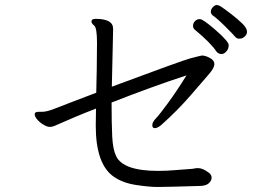

<svg xmlns="http://www.w3.org/2000/svg" viewBox="-20 -769 1040 764"><path d="M842 -563Q819 -598 755 -651Q748 -657 748 -666.5Q748 -676 755.5 -684.5Q763 -693 775.5 -693Q788 -693 839 -648.5Q890 -604 890 -589.5Q890 -575 881 -564.5Q872 -554 861 -554Q850 -554 842 -563ZM722 -469Q584 -424 424 -361Q424 -277 426.5 -226Q429 -175 442 -148Q470 -89 609 -89Q643 -89 676.5 -92Q710 -95 729 -96Q748 -97 753.5 -98.5Q759 -100 766 -100H769Q787 -100 812 -81Q822 -73 822 -61.5Q822 -50 810.5 -39.5Q799 -29 773 -29Q641 -25 607 -25Q573 -25 521 -33Q469 -41 434 -65Q361 -114 361 -269Q361 -283 361.5 -300.5Q362 -318 362 -337Q318 -320 280 -304L213 -275Q206 -272 197 -268Q188 -264 178 -264Q168 -264 153.5 -272.5Q139 -281 128.5 -293Q118 -305 118 -314.5Q118 -324 133 -324H146Q166 -324 196 -336Q226 -348 271 -365Q316 -382 363 -400Q364 -447 365 -493Q366 -539 366 -598.5Q366 -658 355 -667Q344 -676 344 -683Q344 -694 360 -694Q430 -694 430 -655V-648Q430 -642 429 -601.5Q428 -561 425 -424Q704 -528 738 -537Q772 -546 783 -548H785Q797 -548 815 -538.5Q833 -529 833 -514Q833 -499 811.5 -474Q790 -449 738 -389Q686 -329 621 -271Q606 -259 596 -259Q586 -259 586 -271Q586 -283 600 -297.5Q614 -312 648.5 -359Q683 -406 722 -469ZM946 -618Q940 -615 931 -615Q922 -615 915 -623.5Q908 -632 876.5 -663.5Q845 -695 826 -708Q819 -714 819 -723Q819 -732 827 -740.5Q835 -749 842.5 -749Q850 -749 862 -741Q874 -733 899.5 -713.5Q925 -694 944 -675.5Q963 -657 963 -642.5Q963 -628 946 -618Z"/></svg>

Font: ToneOZ-Pinyin-WenKai-Regular
Style: Regular
Weight: 400
Designer: Fontworks Inc.
Foundry: ToneOZ
Version: Version 0.240331